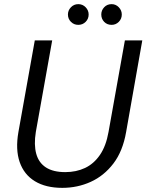

<svg xmlns="http://www.w3.org/2000/svg" viewBox="-20 -895 707 927"><path d="M281 12Q201 12 148.5 -20Q96 -52 75 -112.5Q54 -173 69 -258L148 -700H232L153 -258Q143 -196 155 -152.5Q167 -109 202 -86.5Q237 -64 295 -64Q348 -64 390.5 -84Q433 -104 462.5 -147Q492 -190 504 -258L583 -700H667L589 -258Q573 -165 527.5 -105.5Q482 -46 418 -17Q354 12 281 12ZM358 -775Q337 -775 322.5 -789.5Q308 -804 308 -825Q308 -845 322.5 -860Q337 -875 358 -875Q379 -875 393.5 -860Q408 -845 408 -825Q408 -804 393.5 -789.5Q379 -775 358 -775ZM519 -775Q497 -775 483 -789.5Q469 -804 469 -825Q469 -845 483 -860Q497 -875 519 -875Q539 -875 553.5 -860Q568 -845 568 -825Q568 -804 553.5 -789.5Q539 -775 519 -775Z"/></svg>

Font: DM Sans 16pt
Style: Italic
Weight: 400
Italic angle: -10°
Version: Version 4.004;gftools[0.9.30]